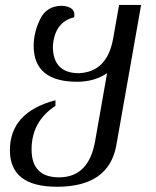

<svg xmlns="http://www.w3.org/2000/svg" viewBox="-20 -501 622 766"><path d="M207.5 244.1Q19.5 244.1 19.5 98.6Q19.5 -53.2 201.2 -101.1V-78.6Q106 -16.6 106 95.2Q106 206.5 215.8 206.5Q334 206.5 359.4 62.5L407.2 -209Q356.4 -174.8 288.1 -174.8Q114.3 -174.8 114.3 -318.4Q114.3 -371.1 139.9 -424.3Q165.5 -477.5 227.5 -478Q276.9 -474.6 276.9 -441.4L275.9 -432.1Q197.8 -413.1 190.9 -316.9Q190.9 -209 294.9 -209Q407.2 -213.9 431.2 -346.2L455.1 -481.4H543L444.3 77.6Q415 244.1 207.5 244.1Z"/></svg>

Font: Kelvinch
Style: Italic
Weight: 400
Italic angle: -10°
Designer: Paul James Miller
Foundry: High-Logic / Made with FontCreator
Version: Version 3.40;July 22, 2017;FontCreator 11.0.0.2388 64-bit